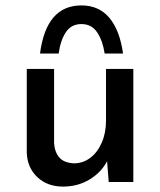

<svg xmlns="http://www.w3.org/2000/svg" viewBox="-20 -673 593 710"><path d="M213 17Q155 17 118 -18Q81 -53 79 -108V-418H180V-144Q182 -111 199 -91Q216 -71 253 -69Q287 -69 314 -89.5Q341 -110 356.5 -146Q372 -182 372 -227V-418H473V0H382L376 -77Q355 -36 311.5 -9.5Q268 17 213 17ZM281 -653Q346 -653 384.5 -607Q423 -561 435 -475H367Q360 -522 339.5 -553Q319 -584 281 -584Q243 -584 223 -553Q203 -522 197 -475H128Q151 -653 281 -653Z"/></svg>

Font: Reem Kufi Ink
Style: Regular
Weight: 400
Designer: Khaled Hosny
Version: Version 1.7